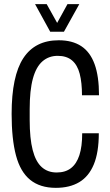

<svg xmlns="http://www.w3.org/2000/svg" viewBox="-20 -893 529 925"><path d="M249 12Q173 12 125.5 -26.5Q78 -65 57 -144Q36 -223 36 -344Q36 -527 92.5 -613Q149 -699 263 -699Q328 -699 371 -671Q414 -643 435.5 -584.5Q457 -526 457 -434H375Q375 -495 364 -537.5Q353 -580 327 -602Q301 -624 258 -624Q215 -624 184.5 -597.5Q154 -571 138.5 -514.5Q123 -458 123 -367V-315Q123 -226 137.5 -170Q152 -114 181 -88Q210 -62 253 -62Q295 -62 322 -83Q349 -104 362.5 -145.5Q376 -187 376 -251H456Q456 -159 432 -101Q408 -43 362 -15.5Q316 12 249 12ZM149 -873H205L273 -751H238L305 -873H362L288 -740H222Z"/></svg>

Font: Archivo ExtraCondensed
Style: Regular
Weight: 400
Width: 2
Designer: Hector Gatti
Foundry: Omnibus-Type
Version: Version 2.001